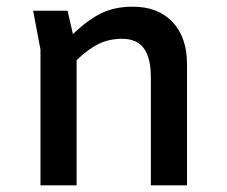

<svg xmlns="http://www.w3.org/2000/svg" viewBox="-20 -554 680 574"><path d="M539 -363V0H431V-323Q431 -381 410 -409.5Q389 -438 345 -438Q306 -438 274.5 -422.5Q243 -407 209 -374V0H101V-406L79 -522H182L198 -452Q244 -496 284 -515Q324 -534 377 -534Q453 -534 496 -488Q539 -442 539 -363Z"/></svg>

Font: Amiko SemiBold
Style: Regular
Weight: 600
Designer: Pablo Impallari, Rodrigo Fuenzalida, Andres Torresi
Foundry: Impallari Type
Version: Version 1.001; ttfautohint (v1.3)